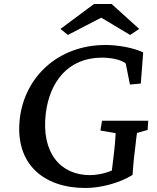

<svg xmlns="http://www.w3.org/2000/svg" viewBox="-20 -925 781 956"><path d="M405 11C481 11 574 -13 640 -54C643 -94 645 -128 652 -179C657 -221 660 -253 662 -263L715 -278L718 -324H488L480 -275L556 -262C555 -241 552 -198 546 -151L537 -76C500 -60 459 -53 428 -53C283 -53 184 -162 208 -361C227 -514 316 -638 488 -638C528 -638 580 -630 606 -609L627 -504L681 -509L693 -664C645 -687 569 -701 506 -701C266 -701 104 -539 79 -338C51 -109 197 11 405 11ZM281 -781 318 -751 484 -837 628 -751 673 -781 536 -905H448Z"/></svg>

Font: TPK Tissa Web Medium
Style: Italic
Weight: 500
Italic angle: -7°
Designer: Jacques Le Bailly, Suppakit Chalermlarp | Katatrad Co.,Ltd.
Foundry: Jacques Le Bailly, Cadson Demak Co.,Ltd.
Version: Version 5.000;Glyphs 3.1.2 (3151)